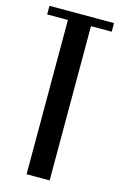

<svg xmlns="http://www.w3.org/2000/svg" viewBox="-114 -747 497 796"><g transform="rotate(15 134.5 -349.5)"><path d="M273 -662H184V0H85V-662H-4V-699H273Z"/></g></svg>

Font: Moniqa ExtBd Cond Paragraph
Style: Regular
Weight: 800
Width: 3
Designer: Rajesh Rajput
Foundry: Rajesh Rajput
Version: Version 1.000